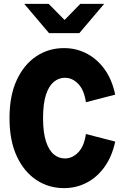

<svg xmlns="http://www.w3.org/2000/svg" viewBox="-20 -959 640 990"><path d="M310 11Q231 11 167.5 -31Q104 -73 66.5 -153.5Q29 -234 29 -350Q29 -466 66.5 -546.5Q104 -627 167.5 -669Q231 -711 310 -711Q373 -711 427 -683Q481 -655 519.5 -601.5Q558 -548 574 -471L423 -432Q414 -495 383.5 -526.5Q353 -558 315 -558Q283 -558 257.5 -537Q232 -516 217 -470.5Q202 -425 202 -350Q202 -276 217 -230Q232 -184 257.5 -163Q283 -142 315 -142Q353 -142 383.5 -173.5Q414 -205 423 -268L574 -229Q558 -153 519.5 -99Q481 -45 427 -17Q373 11 310 11ZM233 -788 105 -939H231L313 -856L394 -939H517L389 -788Z"/></svg>

Font: Red Hat Mono VF Light
Style: Regular
Weight: 300
Monospace: yes
Designer: Pentagram, MCKL
Foundry: Pentagram, MCKL
Version: Version 1.023